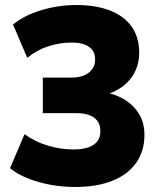

<svg xmlns="http://www.w3.org/2000/svg" viewBox="-20 -736 640 767"><path d="M280 11Q230 11 181 2Q132 -7 90 -24Q48 -41 20 -64L78 -200Q121 -169 172 -154Q223 -139 273 -139Q308 -139 332 -147Q356 -155 368.5 -171Q381 -187 381 -212Q381 -247 356.5 -265.5Q332 -284 285 -284H151V-426H266Q294 -426 315 -434.5Q336 -443 348 -459.5Q360 -476 360 -499Q360 -532 335.5 -549Q311 -566 267 -566Q220 -566 174 -551.5Q128 -537 89 -505L32 -638Q77 -675 145.5 -695.5Q214 -716 285 -716Q363 -716 419.5 -694Q476 -672 506 -629.5Q536 -587 536 -525Q536 -468 504.5 -425.5Q473 -383 418 -363Q457 -353 488.5 -331Q520 -309 538.5 -275.5Q557 -242 557 -196Q557 -132 523.5 -85Q490 -38 428 -13.5Q366 11 280 11Z"/></svg>

Font: Nunito Sans 8pt Black
Style: Regular
Weight: 900
Version: Version 3.101;gftools[0.9.27]